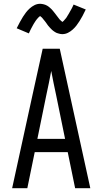

<svg xmlns="http://www.w3.org/2000/svg" viewBox="-20 -992 540 1012"><path d="M44 0 151 -490 205 -735H295L456 0H376L337 -190H163L124 0ZM177 -260H323L276 -490Q269 -522 262.5 -554Q256 -586 250 -618Q244 -586 237.5 -554Q231 -522 224 -490ZM308 -812Q303 -812 298 -813Q293 -814 288 -815.5Q283 -817 278.5 -818.5Q274 -820 270 -823Q266 -826 262 -828.5Q258 -831 254.5 -834.5Q251 -838 247.5 -841.5Q244 -845 240.5 -849Q237 -853 234 -856.5Q231 -860 228.5 -864Q226 -868 223 -872Q220 -876 216.5 -880.5Q213 -885 209.5 -889Q206 -893 203.5 -896.5Q201 -900 196 -903.5Q191 -907 191 -909H193Q193 -908 189.5 -906Q186 -904 183.5 -901Q181 -898 178.5 -895.5Q176 -893 174.5 -891Q173 -889 171.5 -887Q170 -885 168.5 -883Q167 -881 165.5 -878.5Q164 -876 162 -873Q160 -870 158.5 -867.5Q157 -865 155 -861.5Q153 -858 151.5 -855Q150 -852 148 -848.5Q146 -845 144 -841Q142 -837 140 -833Q138 -829 136 -824.5Q134 -820 132 -816L68 -843Q77 -861 85 -876Q93 -891 101 -903.5Q109 -916 117 -926.5Q125 -937 136.5 -947.5Q148 -958 162 -965Q176 -972 192 -972Q197 -972 202 -971Q207 -970 211.5 -969Q216 -968 220.5 -966Q225 -964 229.5 -961.5Q234 -959 237.5 -956Q241 -953 244.5 -950Q248 -947 252 -943Q256 -939 259 -935Q262 -931 265 -927.5Q268 -924 271 -920Q274 -916 277 -912Q280 -908 283.5 -903.5Q287 -899 290 -895Q293 -891 296 -887.5Q299 -884 304 -880.5Q309 -877 309 -876H307L311 -878Q314 -880 316.5 -883Q319 -886 321.5 -889Q324 -892 325.5 -893.5Q327 -895 328.5 -897Q330 -899 331.5 -901.5Q333 -904 334.5 -906.5Q336 -909 337.5 -911.5Q339 -914 341 -917Q343 -920 344.5 -923Q346 -926 348 -929.5Q350 -933 352 -936.5Q354 -940 356 -943.5Q358 -947 360 -951Q362 -955 364 -959.5Q366 -964 368 -968L432 -942Q423 -923 415 -908Q407 -893 399 -880.5Q391 -868 383 -857.5Q375 -847 363.5 -836.5Q352 -826 338 -819Q324 -812 308 -812Z"/></svg>

Font: Huly
Style: Regular
Weight: 400
Designer: Belleve Invis
Foundry: Belleve Invis
Version: Version 33.2.5; ttfautohint (v1.8.4)